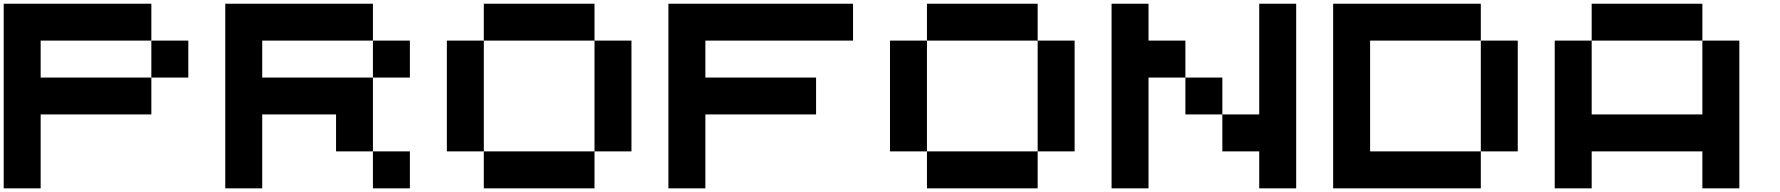

<svg xmlns="http://www.w3.org/2000/svg" viewBox="-20 -820 9642 1040"><path d="M200.2 -600.1V-399.9H799.8V-200.2H200.2V200.2H0V-799.8H799.8V-600.1ZM799.8 -600.1H1000V-399.9H799.8Z M2000 -600.1H2200.2V-399.9H2000ZM2200.2 200.2H2000V0H2200.2ZM1800.3 -200.2H1400.4V200.2H1200.2V-799.8H2000V-600.1H1400.4V-399.9H2000V0H1800.3Z M2400.4 -600.1H2600.6V0H2400.4ZM3200.2 -799.8V-600.1H2600.6V-799.8ZM2600.6 200.2V0H3200.2V200.2ZM3200.2 -600.1H3400.4V0H3200.2Z M3600.6 -799.8H4600.6V-600.1H3800.8V-399.9H4400.4V-200.2H3800.8V200.2H3600.6Z M4800.8 -600.1H5001V0H4800.8ZM5600.6 -799.8V-600.1H5001V-799.8ZM5001 200.2V0H5600.6V200.2ZM5600.6 -600.1H5800.8V0H5600.6Z M6800.8 -799.8H7001V200.2H6800.8V0H6601.1V-200.2H6800.8ZM6201.2 -600.1H6400.9V-399.9H6201.2V200.2H6001V-799.8H6201.2ZM6400.9 -399.9H6601.1V-200.2H6400.9Z M7401.4 -600.1V0H8001V200.2H7201.2V-799.8H8001V-600.1ZM8001 -600.1H8201.2V0H8001Z M9201.2 -799.8V-600.1H8601.6V-799.8ZM9201.2 -600.1H9401.4V200.2H9201.2V0H8601.6V200.2H8401.4V-600.1H8601.6V-200.2H9201.2Z"/></svg>

Font: QuinqueFive
Style: Regular
Weight: 400
Monospace: yes
Designer: GGBotNet
Foundry: GGBotNet
Version: 1.1